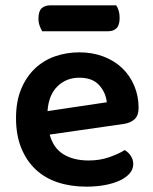

<svg xmlns="http://www.w3.org/2000/svg" viewBox="-20 -684 574 719"><path d="M166 -180Q180 -129 218 -106Q256 -83 312 -83Q354 -83 389.5 -95.5Q425 -108 447 -122Q461 -114 470 -100Q479 -86 479 -70Q479 -50 465.5 -34.5Q452 -19 428.5 -8Q405 3 373 9Q341 15 304 15Q245 15 196.5 -1Q148 -17 113.5 -49.5Q79 -82 59.5 -130Q40 -178 40 -242Q40 -304 59 -350Q78 -396 110.5 -427Q143 -458 186 -473Q229 -488 277 -488Q326 -488 367 -472.5Q408 -457 437 -429.5Q466 -402 482.5 -363.5Q499 -325 499 -280Q499 -252 484.5 -238Q470 -224 444 -220ZM277 -393Q228 -393 195 -360.5Q162 -328 158 -268L380 -301Q376 -338 351 -365.5Q326 -393 277 -393ZM138 -567Q133 -575 128.5 -587.5Q124 -600 124 -614Q124 -642 136 -653Q148 -664 168 -664H415Q428 -646 428 -617Q428 -590 416.5 -578.5Q405 -567 385 -567Z"/></svg>

Font: Baloo Paaji 2 SemiBold
Style: Regular
Weight: 600
Designer: Shuchita Grover, Noopur Datye and Ek Type
Foundry: Ek Type
Version: Version 1.640;hotconv 1.0.111;makeotfexe 2.5.65597; ttfautoh